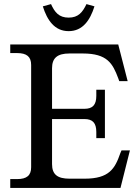

<svg xmlns="http://www.w3.org/2000/svg" viewBox="-20 -917 670 937"><path d="M392 -386H234V-584C234 -634 260 -656 319 -656H384C504 -656 530 -607 557 -535L562 -521H603L557 -700H30V-658H63C111 -658 132 -640 132 -600V-101C132 -61 111 -43 63 -43H30V0H568L614 -183H573L567 -169C541 -94 513 -45 393 -45H319C260 -45 234 -66 234 -116V-336H392C432 -336 450 -317 450 -273V-243H492V-479H450V-449C450 -405 432 -386 392 -386ZM189 -886 229 -897C247 -857 268 -831 315 -831C362 -831 383 -857 402 -897L441 -886C420 -819 384 -765 315 -765C246 -765 210 -819 189 -886Z"/></svg>

Font: LT Superior Serif Medium
Style: Regular
Weight: 500
Designer: Daniel Lyons
Foundry: LyonsType
Version: Version 2.120;FEAKit 1.0